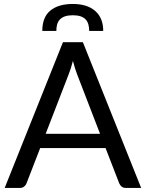

<svg xmlns="http://www.w3.org/2000/svg" viewBox="-20 -924 717 944"><path d="M472 -266 359.5 -557.5Q354.5 -570.5 349 -587.8Q343.5 -605 338.5 -624.5Q328 -584 317 -557L204.5 -266ZM674 0H599Q586 0 578 -6.5Q570 -13 566 -23L499 -196H177.5L110.5 -23Q107.5 -14 99 -7Q90.5 0 78 0H3L289.5 -716.5H387.5ZM338 -904.5Q409 -904.5 448.2 -870Q487.5 -835.5 487.5 -772H418.5Q418.5 -790.5 414.2 -804.8Q410 -819 400.8 -828.8Q391.5 -838.5 376 -843.8Q360.5 -849 338 -849Q315.5 -849 300 -843.8Q284.5 -838.5 275 -828.8Q265.5 -819 261.2 -804.8Q257 -790.5 257 -772H188Q188 -839.5 227.5 -872Q267 -904.5 338 -904.5Z"/></svg>

Font: Lato 2
Style: Regular
Weight: 400
Designer: Lukasz Dziedzic with Adam Twardoch and Botio Nikoltchev
Foundry: tyPoland Lukasz Dziedzic
Version: Version 2.015; 2015-08-06; http://www.latofonts.com/